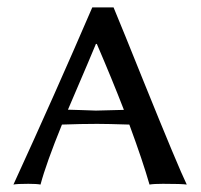

<svg xmlns="http://www.w3.org/2000/svg" viewBox="-20 -494 540 516"><path d="M146.5 -159.2Q104 -54.7 88.9 2Q79.1 0 56.2 0Q25.4 0 16.1 2Q127 -239.7 228 -474.1H285.2Q309.6 -415.5 365.7 -275.9Q459.5 -43.9 481.9 2Q469.2 0 418 0Q393.6 0 381.8 2Q363.8 -61 327.6 -159.2Q268.6 -161.1 241.2 -161.1Q198.2 -161.1 146.5 -159.2ZM313 -198.7Q281.2 -280.8 240.2 -376H237.8Q230.5 -358.4 214.8 -321.3Q179.7 -239.7 162.6 -199.2Q172.9 -199.2 197.3 -198.2Q226.6 -197.3 237.8 -196.8Q271 -197.3 313 -198.7Z"/></svg>

Font: Linux Biolinum Capitals O
Style: Small Caps
Weight: 400
Designer: Philipp H. Poll
Foundry: Philipp H. Poll
Version: Version 1.0.4